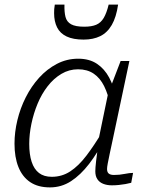

<svg xmlns="http://www.w3.org/2000/svg" viewBox="-20 -802 639 834"><path d="M484 -376 460 -342Q450 -392 432.5 -427.5Q415 -463 387 -482Q359 -501 319 -501Q280 -501 246.5 -481Q213 -461 187 -427.5Q161 -394 143.5 -352Q126 -310 116.5 -264.5Q107 -219 107 -177Q107 -131 117.5 -99Q128 -67 149.5 -50.5Q171 -34 205 -34Q249 -34 285 -57.5Q321 -81 355 -125.5Q389 -170 426 -232L436 -201Q404 -138 367 -90Q330 -42 288.5 -15Q247 12 197 12Q145 12 111 -11Q77 -34 60 -76.5Q43 -119 43 -178Q43 -228 55.5 -280Q68 -332 92 -379.5Q116 -427 150 -464.5Q184 -502 227 -524.5Q270 -547 320 -547Q368 -547 401 -525Q434 -503 454.5 -464.5Q475 -426 484 -376ZM542 -537 470 -197Q462 -160 456.5 -134Q451 -108 448 -92Q445 -76 445 -68Q445 -54 452.5 -48Q460 -42 475 -42Q499 -42 521 -46.5Q543 -51 558 -51L550 -8Q539 -5 525 -2.5Q511 0 496 1.5Q481 3 466 3Q445 3 428.5 -3.5Q412 -10 403 -23.5Q394 -37 394 -58Q394 -72 397.5 -103Q401 -134 406 -169L403 -171L451 -403L456 -412L504 -537ZM343 -630Q385 -630 415.5 -645Q446 -660 465.5 -693.5Q485 -727 493 -782H452Q443 -745 430.5 -724Q418 -703 398 -694.5Q378 -686 346 -686Q308 -686 289 -696.5Q270 -707 264.5 -728.5Q259 -750 260 -782H218Q216 -771 215.5 -762Q215 -753 215 -745Q215 -709 228 -683Q241 -657 269.5 -643.5Q298 -630 343 -630Z"/></svg>

Font: Roboto Serif ExtraLight
Style: Italic
Weight: 250
Italic angle: -10°
Designer: Greg Gazdowicz
Foundry: Commercial Type
Version: Version 1.008